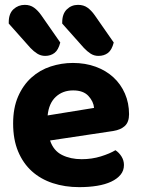

<svg xmlns="http://www.w3.org/2000/svg" viewBox="-20 -755 583 790"><path d="M186 -177Q200 -135 235 -117.5Q270 -100 316 -100Q358 -100 395 -111.5Q432 -123 455 -137Q470 -127 480 -111Q490 -95 490 -76Q490 -53 476 -36Q462 -19 437.5 -7.5Q413 4 379.5 9.5Q346 15 306 15Q247 15 197 -1.5Q147 -18 111 -50.5Q75 -83 54.5 -132Q34 -181 34 -247Q34 -311 54.5 -358Q75 -405 109.5 -436Q144 -467 188.5 -481.5Q233 -496 280 -496Q331 -496 373.5 -480.5Q416 -465 446.5 -437Q477 -409 494 -370Q511 -331 511 -285Q511 -253 494 -237Q477 -221 446 -216ZM281 -383Q238 -383 209.5 -356.5Q181 -330 176 -280L367 -311Q365 -337 344 -360Q323 -383 281 -383ZM16 -658V-664Q16 -699 35.5 -717Q55 -735 82 -735Q104 -735 120 -723.5Q136 -712 150 -692L228 -580Q220 -549 204 -537Q188 -525 166 -525Q148 -525 133 -534.5Q118 -544 105 -558ZM236 -658V-663Q236 -698 255 -716.5Q274 -735 301 -735Q324 -735 340 -723.5Q356 -712 370 -692L448 -580Q440 -549 424 -537Q408 -525 385 -525Q367 -525 352.5 -534.5Q338 -544 325 -558Z"/></svg>

Font: Baloo Chettan 2
Style: Bold
Weight: 700
Designer: Maithili Shingre, Unnati Kotecha and Ek Type
Foundry: Ek Type
Version: Version 1.640;hotconv 1.0.111;makeotfexe 2.5.65597; ttfautoh